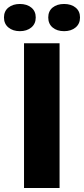

<svg xmlns="http://www.w3.org/2000/svg" viewBox="-57 -947 423 967"><path d="M64 -729H243V0H64ZM186 -859Q186 -891 208 -909Q230 -927 266 -927Q301 -927 323.5 -909Q346 -891 346 -859Q346 -827 323.5 -808.5Q301 -790 266 -790Q230 -790 208 -808.5Q186 -827 186 -859ZM-37 -859Q-37 -891 -14.5 -909Q8 -927 43 -927Q78 -927 100.5 -909Q123 -891 123 -859Q123 -827 100.5 -808.5Q78 -790 43 -790Q8 -790 -14.5 -808.5Q-37 -827 -37 -859Z"/></svg>

Font: Mona Sans ExtraBold
Style: Regular
Weight: 800
Designer: Deni Anggara
Foundry: GitHub
Version: Version 2.000